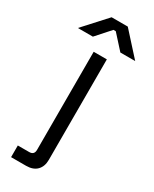

<svg xmlns="http://www.w3.org/2000/svg" viewBox="-275 -745 798 998"><g transform="rotate(30 124.0 -245.5)"><path d="M-13 200V130H55Q85 130 85 100V-489H164V114Q164 154 141.5 177Q119 200 77 200ZM-48 -555 76 -691H173L296 -555H207L131 -639H117L42 -555Z"/></g></svg>

Font: Space Grotesk Light
Style: Regular
Weight: 400
Version: Version 2.000